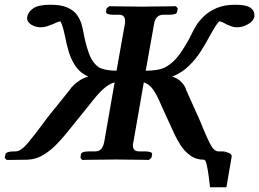

<svg xmlns="http://www.w3.org/2000/svg" viewBox="-25 -673 1092 809"><path d="M3 1 -5 -8 -2 -23Q-1 -29 8.5 -32Q18 -35 30 -35H40Q63 -35 92.5 -70.5Q122 -106 156 -152Q160 -157 166 -165.5Q172 -174 176 -179L271 -297H270Q284 -315 304.5 -330Q325 -345 347 -350Q312 -366 292.5 -395.5Q273 -425 263.5 -459Q254 -493 249 -520Q242 -553 236.5 -568Q231 -583 229 -583Q226 -583 216.5 -579.5Q207 -576 197 -571Q187 -567 174 -562.5Q161 -558 147 -558Q125 -558 107 -569Q89 -580 89 -598Q89 -601 90 -603Q93 -622 114.5 -637.5Q136 -653 188 -653Q233 -653 259.5 -641Q286 -629 299.5 -610Q313 -591 318.5 -571Q324 -551 327 -535Q334 -494 348.5 -451.5Q363 -409 392 -389Q405 -382 425 -378.5Q445 -375 466 -375L501 -571Q502 -576 502 -579.5Q502 -583 502 -585Q502 -611 476 -611H450Q438 -611 429.5 -614Q421 -617 422 -623L424 -638L436 -647Q436 -647 451.5 -646.5Q467 -646 490 -646Q513 -646 536 -645.5Q559 -645 574 -645Q587 -645 610.5 -645.5Q634 -646 658 -646Q682 -646 699 -646.5Q716 -647 716 -647L724 -638L721 -623Q720 -611 689 -611H664Q630 -611 624 -571L589 -375Q610 -375 632 -378Q654 -381 670 -389Q707 -408 736 -450.5Q765 -493 784 -533Q789 -544 800.5 -563.5Q812 -583 833 -603.5Q854 -624 886.5 -638.5Q919 -653 966 -653Q1013 -653 1030 -640.5Q1047 -628 1047 -611V-603Q1043 -584 1020 -571Q997 -558 974 -558Q961 -558 948.5 -562.5Q936 -567 928 -571Q920 -576 912 -579.5Q904 -583 900 -583Q893 -583 858 -520Q844 -493 822.5 -459Q801 -425 771 -395.5Q741 -366 700 -350Q721 -345 736.5 -330Q752 -315 759 -297H758Q771 -268 784.5 -238Q798 -208 811 -179Q816 -169 820.5 -157.5Q825 -146 829 -136Q846 -94 861.5 -64.5Q877 -35 896 -35H913Q924 -35 938.5 -29Q953 -23 951 -12L929 116H860Q858 98 854.5 70.5Q851 43 846 21.5Q841 0 835 0Q801 0 776.5 -18Q752 -36 736 -61Q720 -86 710 -108Q697 -137 682.5 -168Q668 -199 655 -228Q636 -274 619.5 -296.5Q603 -319 581 -326L537 -74Q536 -70 535.5 -66.5Q535 -63 535 -60Q535 -35 562 -35H588Q600 -35 608.5 -32Q617 -29 616 -23L613 -8L602 1Q602 1 586 0.5Q570 0 547 0Q524 0 501 -0.5Q478 -1 463 -1Q450 -1 426.5 -0.5Q403 0 379 0Q355 0 338 0.5Q321 1 321 1L314 -8L316 -23Q319 -35 348 -35H374Q392 -35 401 -45Q410 -55 414 -74L458 -326Q433 -319 408.5 -296.5Q384 -274 349 -228L252 -108Q235 -87 210.5 -62Q186 -37 155.5 -19Q125 -1 89 0Z"/></svg>

Font: Libertinus Serif SemiBold
Style: Italic
Weight: 600
Italic angle: -11.5°
Designer: Philipp H. Poll, Khaled Hosny
Foundry: Caleb Maclennan
Version: Version 7.051;RELEASE